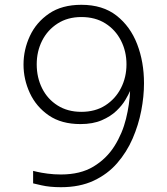

<svg xmlns="http://www.w3.org/2000/svg" viewBox="-20 -770 697 800"><path d="M319 -750Q408 -750 465.5 -705Q523 -660 551.5 -586Q580 -512 580 -423Q580 -368 568.5 -308.5Q557 -249 532.5 -192.5Q508 -136 468 -90Q428 -44 370 -17Q312 10 234 10Q187 10 152.5 2Q118 -6 118 -6V-58Q118 -58 135 -54Q152 -50 178.5 -46.5Q205 -43 234 -43Q315 -43 369.5 -76Q424 -109 457 -161.5Q490 -214 505 -275Q520 -336 522 -391Q516 -377 502.5 -354Q489 -331 465 -308Q441 -285 404 -269Q367 -253 315 -253Q236 -253 183.5 -289Q131 -325 104.5 -382Q78 -439 78 -501Q78 -563 104.5 -620Q131 -677 184.5 -713.5Q238 -750 319 -750ZM319 -699Q262 -699 220 -672Q178 -645 155.5 -600.5Q133 -556 133 -502Q133 -447 155.5 -402Q178 -357 220 -330.5Q262 -304 319 -304Q377 -304 419 -331Q461 -358 484 -403Q507 -448 507 -502Q507 -556 484 -601Q461 -646 419 -672.5Q377 -699 319 -699Z"/></svg>

Font: Be Vietnam Pro ExtraLight
Style: Regular
Weight: 200
Designer: Lam Bao, Tony Le, Vietanh Nguyen
Foundry: Yellow Type Foundry
Version: Version 1.002; ttfautohint (v1.8.3)